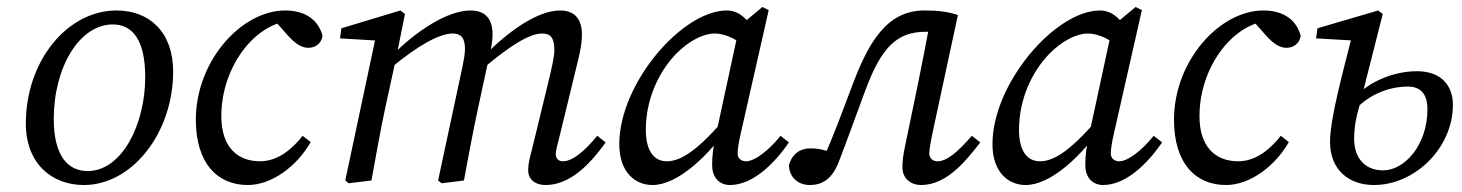

<svg xmlns="http://www.w3.org/2000/svg" viewBox="-20 -517 4187 550"><path d="M220 13C360 13 476 -138 476 -312C476 -425 408 -487 314 -487C173 -487 54 -343 54 -163C54 -49 128 13 220 13ZM231 -27C175 -27 134 -70 134 -176C134 -325 208 -447 303 -447C358 -447 396 -405 396 -296C396 -162 330 -27 231 -27Z M690 13C758 13 830 -40 870 -110L847 -128C820 -94 779 -55 725 -55C659 -55 614 -97 614 -184C614 -321 704 -441 801 -456L759 -467L804 -416C822 -396 841 -380 863 -380C881 -380 900 -390 904 -414C893 -457 858 -487 797 -487C672 -487 541 -343 541 -174C541 -49 603 13 690 13Z M1543 13C1614 13 1671 -48 1715 -109L1691 -128C1651 -80 1619 -55 1592 -55C1581 -55 1572 -62 1572 -76C1572 -86 1578 -107 1585 -135L1630 -320C1638 -353 1647 -386 1647 -418C1647 -464 1625 -487 1584 -487C1520 -487 1436 -427 1370 -360L1365 -322C1442 -387 1497 -421 1533 -421C1556 -421 1568 -410 1568 -374C1568 -354 1560 -321 1552 -287L1509 -110C1499 -69 1493 -52 1493 -29C1493 -4 1512 13 1543 13ZM1044 0C1057 -71 1069 -140 1084 -210L1115 -352L1140 -477L1127 -487L958 -436L954 -407L1074 -400L1057 -414L969 0L979 8L1044 0ZM1309 0C1322 -71 1335 -140 1350 -210L1382 -358C1387 -378 1391 -399 1391 -418C1391 -464 1369 -487 1328 -487C1261 -487 1171 -427 1104 -359L1099 -322C1179 -388 1239 -421 1277 -421C1299 -421 1312 -410 1312 -377C1312 -361 1308 -343 1305 -327L1235 0L1245 8L1309 0Z M1849 13C1920 13 2009 -67 2079 -171L2070 -193C1982 -88 1932 -55 1890 -55C1854 -55 1830 -84 1830 -145C1830 -234 1868 -312 1916 -362C1953 -400 1995 -421 2027 -421C2062 -421 2096 -400 2121 -379L2157 -404C2131 -450 2105 -487 2062 -487C1934 -487 1754 -278 1754 -104C1754 -22 1801 13 1849 13ZM2071 13C2138 13 2200 -51 2240 -109L2216 -128C2181 -85 2142 -55 2117 -55C2104 -55 2093 -63 2093 -77C2093 -89 2096 -110 2102 -135L2182 -488L2164 -497L2098 -442L2030 -127C2023 -94 2020 -73 2020 -44C2020 -5 2044 13 2071 13Z M2300 13C2332 13 2363 -1 2383 -54C2406 -113 2426 -170 2458 -256C2505 -383 2550 -426 2632 -426C2656 -426 2665 -424 2688 -418L2646 -467C2635 -403 2622 -338 2609 -274L2575 -110C2566 -69 2565 -52 2565 -38C2565 -4 2591 13 2618 13C2689 13 2742 -49 2788 -109L2764 -128C2722 -80 2692 -55 2665 -55C2653 -55 2642 -63 2642 -77C2642 -89 2646 -110 2651 -135L2724 -474C2694 -484 2665 -487 2628 -487C2518 -487 2466 -392 2419 -266C2389 -186 2368 -130 2341 -68L2364 -49L2377 -74L2359 -81C2338 -89 2322 -92 2301 -92C2272 -92 2249 -76 2240 -44C2241 -7 2268 13 2300 13Z M2918 13C2989 13 3078 -67 3148 -171L3139 -193C3051 -88 3001 -55 2959 -55C2923 -55 2899 -84 2899 -145C2899 -234 2937 -312 2985 -362C3022 -400 3064 -421 3096 -421C3131 -421 3165 -400 3190 -379L3226 -404C3200 -450 3174 -487 3131 -487C3003 -487 2823 -278 2823 -104C2823 -22 2870 13 2918 13ZM3140 13C3207 13 3269 -51 3309 -109L3285 -128C3250 -85 3211 -55 3186 -55C3173 -55 3162 -63 3162 -77C3162 -89 3165 -110 3171 -135L3251 -488L3233 -497L3167 -442L3099 -127C3092 -94 3089 -73 3089 -44C3089 -5 3113 13 3140 13Z M3492 13C3560 13 3632 -40 3672 -110L3649 -128C3622 -94 3581 -55 3527 -55C3461 -55 3416 -97 3416 -184C3416 -321 3506 -441 3603 -456L3561 -467L3606 -416C3624 -396 3643 -380 3665 -380C3683 -380 3702 -390 3706 -414C3695 -457 3660 -487 3599 -487C3474 -487 3343 -343 3343 -174C3343 -49 3405 13 3492 13Z M3916 13C4033 13 4142 -93 4142 -217C4142 -267 4113 -313 4039 -313C3967 -313 3886 -278 3845 -219L3848 -186C3886 -238 3949 -269 4013 -269C4050 -269 4069 -247 4069 -204C4069 -102 4004 -29 3942 -29C3894 -29 3859 -60 3859 -120C3859 -167 3871 -205 3886 -251V-260L3941 -477L3928 -487L3754 -436L3750 -407L3874 -400L3853 -414C3827 -311 3790 -177 3790 -111C3790 -30 3844 13 3916 13Z"/></svg>

Font: Source Serif Variable
Style: Italic
Weight: 389
Italic angle: -12°
Designer: Frank Grießhammer
Foundry: Adobe Systems Incorporated
Version: Version 3.001;hotconv 1.0.111;makeotfexe 2.5.65597